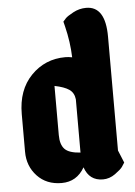

<svg xmlns="http://www.w3.org/2000/svg" viewBox="-51 -743 551 783"><g transform="rotate(-5 224.0 -351.5)"><path d="M410 -112 431 -61Q427 -54 420 -44Q413 -34 389.5 -17Q366 0 339 0Q283 0 264 -56Q232 0 170 0Q108 0 70 -40.5Q32 -81 32 -140V-294Q32 -393 89 -451.5Q146 -510 229 -510Q242 -510 257 -507Q255 -570 239 -635L234 -655Q238 -660 245.5 -668Q253 -676 278 -689.5Q303 -703 331 -703Q410 -703 410 -578ZM175 -196Q175 -157 192.5 -138.5Q210 -120 257 -117V-335Q254 -362 234.5 -375.5Q215 -389 175 -397Z"/></g></svg>

Font: Chela One Cyrilic
Style: Regular
Weight: 400
Designer: Miguel Hernandez
Foundry: LatinoType
Version: Version 1.001